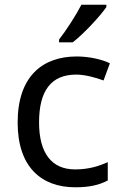

<svg xmlns="http://www.w3.org/2000/svg" viewBox="-20 -786 520 816"><path d="M432 -756V-766H326C303 -721 260 -655 231 -618V-606H289C336 -642 407 -719 432 -756ZM300 10C361 10 402 0 438 -19V-97C401 -80 357 -66 299 -66C198 -66 146 -137 146 -266C146 -400 197 -469 304 -469C341 -469 388 -456 420 -444L447 -517C415 -533 360 -546 306 -546C162 -546 55 -463 55 -265C55 -75 157 10 300 10Z"/></svg>

Font: Noto Sans Arabic UI
Style: Regular
Weight: 400
Designer: Monotype Design Team, Nadine Chahine and Nizar Qandah
Foundry: Monotype Imaging Inc.
Version: Version 2.010